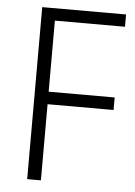

<svg xmlns="http://www.w3.org/2000/svg" viewBox="-52 -754 558 794"><g transform="rotate(5 227.0 -357.0)"><path d="M148 0H91V-714H439V-663H148V-368H422V-316H148Z"/></g></svg>

Font: Noto Sans Arabic UI SmCn Lt
Style: Regular
Weight: 300
Width: 4
Designer: Monotype Design Team, Nadine Chahine and Nizar Qandah
Foundry: Monotype Imaging Inc.
Version: Version 2.010; ttfautohint (v1.8.4.7-5d5b)